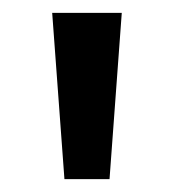

<svg xmlns="http://www.w3.org/2000/svg" viewBox="-20 -734 269 298"><path d="M169 -714H61L80 -456H150Z"/></svg>

Font: Noto Sans SemiCondensed Medium
Style: Regular
Weight: 500
Width: 4
Designer: Monotype Design Team
Foundry: Monotype Imaging Inc.
Version: Version 2.013